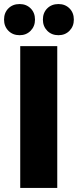

<svg xmlns="http://www.w3.org/2000/svg" viewBox="-32 -929 385 949"><path d="M65 -909Q98 -909 119.5 -887.5Q141 -866 141 -832Q141 -799 119.5 -777Q98 -755 65 -755Q31 -755 9.5 -777Q-12 -799 -12 -832Q-12 -866 9.5 -887.5Q31 -909 65 -909ZM257 -909Q290 -909 311.5 -887.5Q333 -866 333 -832Q333 -799 311.5 -777Q290 -755 257 -755Q223 -755 201.5 -777Q180 -799 180 -832Q180 -866 201.5 -887.5Q223 -909 257 -909ZM68 -701H251V0H68Z"/></svg>

Font: Montserrat arm
Style: Bold
Weight: 700
Designer: Julieta Ulanovsky
Foundry: Julieta Ulanovsky
Version: Version 6.000;PS 006.000;hotconv 1.0.88;makeotf.lib2.5.64775